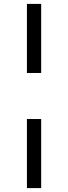

<svg xmlns="http://www.w3.org/2000/svg" viewBox="-20 -769 348 984"><path d="M118 -395V-749H191V-395ZM118 195V-159H191V195Z"/></svg>

Font: Piazzolla Thin ExtraBold
Style: Regular
Weight: 800
Version: Version 2.005